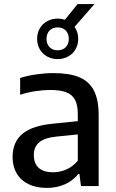

<svg xmlns="http://www.w3.org/2000/svg" viewBox="-20 -910 568 939"><path d="M462.5 -346.5V0H376L368.5 -59H362.5Q337 -26 297 -8.5Q257 9 209.5 9Q157.5 9 119.8 -9.2Q82 -27.5 61.8 -61.8Q41.5 -96 41.5 -142Q41.5 -216 91 -256.5Q140.5 -297 247.5 -306L360.5 -317.5V-352Q360.5 -397.5 346.2 -423Q332 -448.5 302.8 -459.2Q273.5 -470 225.5 -470Q192 -470 153.2 -464.2Q114.5 -458.5 78.5 -446.5V-528.5Q113.5 -540 157.5 -546.2Q201.5 -552.5 241.5 -552.5Q318 -552.5 366.2 -533Q414.5 -513.5 438.5 -468.5Q462.5 -423.5 462.5 -346.5ZM360.5 -124V-252.5L256 -242Q198 -236 171.8 -214Q145.5 -192 145.5 -152Q145.5 -110.5 169.2 -89Q193 -67.5 239.5 -67.5Q273 -67.5 304.5 -81.2Q336 -95 360.5 -124ZM344.5 -778.5Q362.5 -753.5 362.5 -720Q362.5 -691.5 349.5 -669Q336.5 -646.5 313.5 -633.8Q290.5 -621 262 -621Q233.5 -621 210.5 -633.8Q187.5 -646.5 174.5 -669Q161.5 -691.5 161.5 -720Q161.5 -748.5 174.5 -771Q187.5 -793.5 210.5 -806.2Q233.5 -819 262 -819Q280 -819 297.5 -813.5L359.5 -890H442ZM316.5 -720Q316.5 -745.5 301.5 -760.8Q286.5 -776 262 -776Q237.5 -776 222.5 -760.8Q207.5 -745.5 207.5 -720Q207.5 -694.5 222.5 -679.2Q237.5 -664 262 -664Q286.5 -664 301.5 -679.2Q316.5 -694.5 316.5 -720Z"/></svg>

Font: Encode Sans Medium
Style: Regular
Weight: 500
Designer: Multiple Designers
Foundry: Impallari Type
Version: Version 2.000